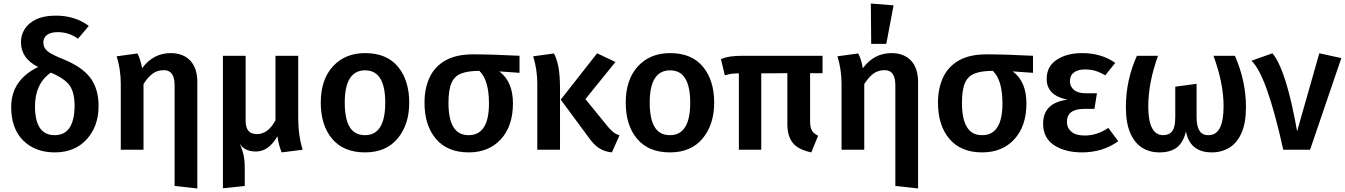

<svg xmlns="http://www.w3.org/2000/svg" viewBox="-20 -843 7574 1081"><path d="M289 15Q178 15 110.5 -52Q43 -119 43 -241Q43 -392 195 -466Q98 -513 98 -606Q98 -646 119.5 -680Q141 -714 184.5 -734.5Q228 -755 295 -755Q402 -755 480 -697L419 -625Q368 -662 306 -662Q263 -662 243.5 -645.5Q224 -629 224 -604Q224 -575 246 -556Q268 -537 333 -511Q442 -467 488.5 -405Q535 -343 535 -246Q535 -132 468 -58.5Q401 15 289 15ZM288 -82Q398 -82 400 -246Q400 -323 371.5 -362.5Q343 -402 266 -434Q177 -372 177 -244Q177 -82 288 -82Z M1091 218 963 204V-363Q963 -448 903 -448Q866 -448 839.5 -428.5Q813 -409 788 -370V0H660V-371Q660 -452 637 -526L754 -542Q771 -510 780 -459Q843 -544 941 -544Q1011 -544 1051 -502Q1091 -460 1091 -380Z M1235 217V-529H1363V-162Q1363 -88 1426 -88Q1490 -88 1531 -166V-529H1659V-181Q1659 -81 1684 0L1566 15Q1549 -25 1542 -76Q1493 10 1421 10Q1355 10 1329 -36Q1344 -3 1351 28.5Q1358 60 1358 105V204Z M2035 15Q1915 15 1850.5 -61Q1786 -137 1786 -265Q1786 -395 1854.5 -469.5Q1923 -544 2036 -544Q2157 -544 2220.5 -467.5Q2284 -391 2284 -265Q2284 -142 2219 -63.5Q2154 15 2035 15ZM2035 -82Q2149 -82 2149 -265Q2149 -447 2036 -447Q1921 -447 1921 -265Q1921 -175 1948.5 -128.5Q1976 -82 2035 -82Z M2619 15Q2499 15 2434.5 -61Q2370 -137 2370 -265Q2370 -345 2398.5 -406.5Q2427 -468 2487.5 -502.5Q2548 -537 2643 -537Q2749 -537 2905 -529V-433L2791 -441Q2868 -384 2868 -261Q2868 -133 2800 -59Q2732 15 2619 15ZM2619 -82Q2733 -82 2733 -261Q2733 -392 2679 -444Q2616 -444 2577.5 -429.5Q2539 -415 2522 -376Q2505 -337 2505 -264Q2505 -82 2617 -82Z M3425 15Q3384 11 3353.5 -8.5Q3323 -28 3293 -71L3137 -282L3342 -543L3445 -494L3276 -285L3404 -128Q3420 -109 3434.5 -98Q3449 -87 3468 -81ZM3133 0H3005V-371Q3005 -451 2982 -526L3099 -542Q3116 -510 3124.5 -463.5Q3133 -417 3133 -342Z M3752 15Q3632 15 3567.5 -61Q3503 -137 3503 -265Q3503 -395 3571.5 -469.5Q3640 -544 3753 -544Q3874 -544 3937.5 -467.5Q4001 -391 4001 -265Q4001 -142 3936 -63.5Q3871 15 3752 15ZM3752 -82Q3866 -82 3866 -265Q3866 -447 3753 -447Q3638 -447 3638 -265Q3638 -175 3665.5 -128.5Q3693 -82 3752 -82Z M4548 15Q4475 0 4444 -38Q4413 -76 4413 -145V-431L4266 -430V0H4140V-430Q4115 -430 4098.5 -427.5Q4082 -425 4061 -419L4039 -510Q4066 -521 4093.5 -525Q4121 -529 4168 -529H4611V-431H4541V-161Q4541 -126 4551 -108.5Q4561 -91 4586 -79Z M5149 218 5021 204V-363Q5021 -448 4961 -448Q4924 -448 4897.5 -428.5Q4871 -409 4846 -370V0H4718V-371Q4718 -452 4695 -526L4812 -542Q4829 -510 4838 -459Q4901 -544 4999 -544Q5069 -544 5109 -502Q5149 -460 5149 -380ZM4970 -596H4885L4883 -823L5011 -813Z M5510 15Q5390 15 5325.5 -61Q5261 -137 5261 -265Q5261 -345 5289.5 -406.5Q5318 -468 5378.5 -502.5Q5439 -537 5534 -537Q5640 -537 5796 -529V-433L5682 -441Q5759 -384 5759 -261Q5759 -133 5691 -59Q5623 15 5510 15ZM5510 -82Q5624 -82 5624 -261Q5624 -392 5570 -444Q5507 -444 5468.5 -429.5Q5430 -415 5413 -376Q5396 -337 5396 -264Q5396 -82 5508 -82Z M6072 15Q5977 15 5915 -25.5Q5853 -66 5853 -147Q5853 -264 5990 -282Q5873 -305 5873 -399Q5873 -469 5929.5 -506.5Q5986 -544 6073 -544Q6181 -544 6259 -489L6203 -419Q6176 -435 6149 -443.5Q6122 -452 6088 -452Q6049 -452 6026.5 -435Q6004 -418 6004 -385Q6004 -356 6026.5 -337Q6049 -318 6092 -318H6156L6142 -230H6085Q5987 -230 5987 -157Q5987 -123 6012 -101.5Q6037 -80 6087 -80Q6157 -80 6220 -123L6276 -48Q6189 15 6072 15Z M6803 15Q6680 15 6657 -103Q6643 -43 6607.5 -14Q6572 15 6507 15Q6452 15 6410 -11.5Q6368 -38 6343.5 -94.5Q6319 -151 6319 -241Q6319 -391 6381 -529H6500Q6445 -378 6445 -244Q6445 -83 6528 -82Q6562 -82 6579.5 -104Q6597 -126 6597 -184V-355L6717 -371V-184Q6717 -82 6781 -82H6785Q6869 -82 6869 -245Q6869 -375 6812 -529H6933Q6995 -386 6995 -241Q6995 -151 6970 -94.5Q6945 -38 6901.5 -11.5Q6858 15 6803 15Z M7356 0H7205Q7112 -421 7026 -501L7144 -543Q7222 -450 7283 -104L7408 -543L7532 -516Z"/></svg>

Font: Trujillo Medium
Style: Regular
Weight: 500
Designer: Fira Sans original fonts by bBox Type GmbH, Carrois Corporate GbR, & Edenspiekermann AG / Changes by Cristiano Sobral
Foundry: Fira Sans original fonts by bBox Type GmbH, Carrois Corporate GbR, & Edenspiekermann AG / Changes by Cristiano Sobral
Version: Version 4.301;October 17, 2021;FontCreator 14.0.0.2814 64-bi